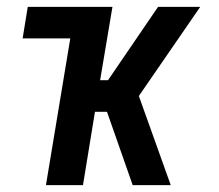

<svg xmlns="http://www.w3.org/2000/svg" viewBox="-20 -540 640 560"><path d="M367 0 292 -214H257L222 0H114L185 -428H46L61 -520H308L272 -306H295L441 -520H564L385 -260L478 0Z"/></svg>

Font: Iosevka Aile Semibold Oblique
Style: Regular
Weight: 600
Italic angle: -9°
Designer: Belleve Invis
Foundry: Belleve Invis
Version: Version 31.1.0; ttfautohint (v1.8.4)